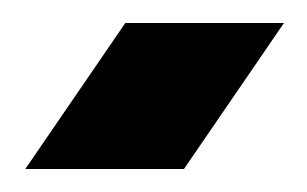

<svg xmlns="http://www.w3.org/2000/svg" viewBox="-20 -913 267 167"><path d="M2 -766 89 -893H227L140 -766Z"/></svg>

Font: MuseoModerno Thin
Style: Bold
Weight: 700
Version: Version 1.003